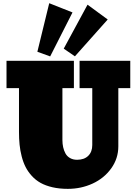

<svg xmlns="http://www.w3.org/2000/svg" viewBox="-20 -1175 862 1209"><path d="M725.1 -253.9Q725.1 -176.8 680.2 -114.5Q635.3 -52.2 563 -19Q490.7 14.2 407.2 14.2Q354 14.2 310.5 4.2Q267.1 -5.9 235.6 -23.4Q204.1 -41 180.2 -67.4Q156.2 -93.8 141.1 -123.5Q126 -153.3 116.5 -190.4Q106.9 -227.5 103.3 -264.2Q99.6 -300.8 99.6 -343.8V-620.1H21V-792H445.3V-620.1H373V-293Q373 -269 377.7 -248Q382.3 -227.1 392.3 -208.7Q402.3 -190.4 421.1 -179.7Q439.9 -168.9 465.3 -168.9Q510.3 -168.9 535.6 -193.8Q561 -218.8 561 -261.7V-620.1H481V-792H800.3V-620.1H725.1ZM436.5 -1096.7 295.9 -819.8 215.3 -849.1 290 -1154.8ZM658.2 -1052.2 451.7 -820.3 381.3 -868.7 531.2 -1145.5Z"/></svg>

Font: Bevan
Style: Regular
Weight: 400
Foundry: vernon adams
Version: Version 1.000